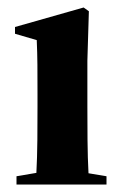

<svg xmlns="http://www.w3.org/2000/svg" viewBox="-20 -492 326 512"><path d="M24 0H264V-22L216 -30C213 -82 213 -154 213 -209V-330L217 -462L203 -472L20 -420V-402L78 -385C80 -340 80 -302 80 -240V-209C80 -154 80 -83 77 -31L24 -22Z"/></svg>

Font: Source Serif 4 Display
Style: Bold
Weight: 700
Designer: Frank Grießhammer
Foundry: Adobe Systems Incorporated
Version: Version 4.004;hotconv 1.0.117;makeotfexe 2.5.65602